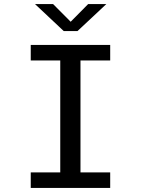

<svg xmlns="http://www.w3.org/2000/svg" viewBox="-20 -920 690 940"><path d="M130.5 0V-76H275V-624H130.5V-700H519.5V-624H374V-76H519.5V0ZM151.5 -900H240L326 -813.5L411.5 -900H500.5L359.5 -768H292Z"/></svg>

Font: Trispace
Style: Regular
Weight: 400
Designer: Tyler Finck
Foundry: Etcetera Type Company
Version: Version 1.210; ttfautohint (v1.8.3)